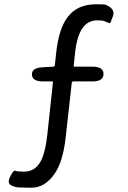

<svg xmlns="http://www.w3.org/2000/svg" viewBox="-20 -767 595 896"><path d="M127 109Q101 109 75 108Q51 108 31.5 97.5Q12 87 28 56Q43 26 51.5 30Q60 34 92 34Q142 34 168 -11Q191 -50 201 -140L227 -382Q228 -387 223 -387H182Q130 -387 129 -419Q128 -451 180 -453L228 -456Q235 -456 236 -463L242 -519Q254 -634 297 -689Q342 -747 428 -747Q469 -747 473 -745Q520 -725 507 -691Q495 -658 492.5 -658.5Q490 -659 465 -669Q457 -672 433 -672Q348 -672 331 -526L324 -461Q323 -456 328 -456H411Q463 -456 463 -422Q463 -387 411 -387H323Q316 -387 315 -381L286 -121Q273 -10 234 45Q189 109 127 109Z"/></svg>

Font: Resource Han Rounded KR
Style: Regular
Weight: 400
Designer: Cyano Hao (round all glyphs); Ryoko NISHIZUKA 西塚涼子 (kana, bopomofo & ideographs); Paul D. Hunt (Latin, Greek & Cyrillic)
Foundry: Cyano Hao
Version: 0.990